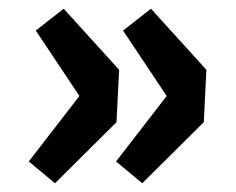

<svg xmlns="http://www.w3.org/2000/svg" viewBox="-20 -472 540 440"><path d="M162 -252 62 -402 126 -452 253 -312 247 -192 106 -52 46 -102ZM362 -252 262 -402 326 -452 453 -312 447 -192 306 -52 246 -102Z"/></svg>

Font: Kilde Sans Black
Style: Regular
Weight: 900
Italic angle: -3°
Designer: Paul D. Hunt
Foundry: Adobe Systems Incorporated
Version: Version 1.050;PS Version 1.000;hotconv 1.0.70;makeotf.lib2.5